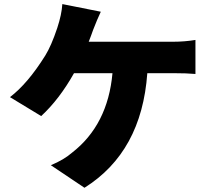

<svg xmlns="http://www.w3.org/2000/svg" viewBox="-20 -846 1040 931"><path d="M410.2 -643.6H818.4Q875 -643.6 927.7 -652.3V-487.3Q886.7 -491.2 818.4 -491.2H694.3Q667 -109.4 389.6 64.5L226.6 -44.9Q290 -71.3 329.1 -105.5Q502.9 -240.2 525.4 -491.2H338.9Q267.6 -364.3 179.7 -283.2L28.3 -375Q114.3 -440.4 199.2 -576.2Q228.5 -623 257.8 -710.9Q279.3 -776.4 282.2 -826.2L468.8 -789.1Q451.2 -752 431.6 -701.2Q428.7 -692.4 421.4 -672.9Q414.1 -653.3 410.2 -643.6Z"/></svg>

Font: Gen Shin Gothic Heavy
Style: Bold
Weight: 900
Designer: [Source Han Sans]
Ryoko NISHIZUKA  (kana & ideographs); Paul D. Hunt (Latin, Greek & Cyrillic); Wenlong ZHANG  (bopomofo
Version: Version 1.002.20150607